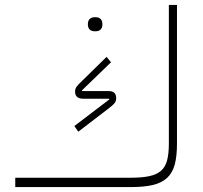

<svg xmlns="http://www.w3.org/2000/svg" viewBox="-20 -760 825 780"><path d="M42 -38H511Q557 -38 587 -44.5Q617 -51 634.5 -66.5Q652 -82 659 -109Q666 -136 666 -177V-740H699V-177Q699 -126 690 -92Q681 -58 659 -37.5Q637 -17 601 -8.5Q565 0 511 0H42ZM282 -248 424 -356 423 -359H318Q285 -359 285 -388Q285 -399 291 -407.5Q297 -416 314 -432L413 -529L431 -507L313 -393L314 -390H422Q452 -390 452 -361Q452 -349 445.5 -341Q439 -333 422 -320L298 -225ZM364 -633Q352 -633 344.5 -640Q337 -647 337 -661Q337 -676 344.5 -683Q352 -690 364 -690H369Q381 -690 388.5 -683Q396 -676 396 -661Q396 -647 388.5 -640Q381 -633 369 -633Z"/></svg>

Font: IBM Plex Sans Arabic ExtraLight
Style: Regular
Weight: 200
Designer: Mike Abbink, Paul van der Laan, Pieter van Rosmalen, Wael Morcos, Khajak Apelian
Foundry: Bold Monday
Version: Version 1.1